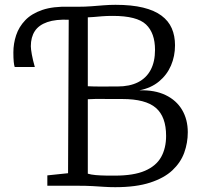

<svg xmlns="http://www.w3.org/2000/svg" viewBox="-20 -771 828 797"><path d="M458.5 6Q434 6 412.2 4.5Q390.5 3 364.2 1.5Q338 0 299.5 0H176.5V-43L262.5 -52L265.5 -743H303.5Q333.5 -743 359.5 -745Q385.5 -747 410 -749Q434.5 -751 459.5 -751Q526.5 -751 573.8 -739.5Q621 -728 650.2 -706.2Q679.5 -684.5 693 -653.5Q706.5 -622.5 706.5 -583Q706.5 -538 689.8 -499Q673 -460 640 -432.8Q607 -405.5 558.5 -396Q622 -398 667 -376.5Q712 -355 735.8 -315Q759.5 -275 759.5 -222Q759.5 -178 744.8 -137.2Q730 -96.5 695.8 -64.2Q661.5 -32 603.2 -13Q545 6 458.5 6ZM457.5 -42Q535 -42 581.5 -62Q628 -82 648.8 -119Q669.5 -156 669.5 -207Q669.5 -286.5 627 -323.2Q584.5 -360 487.5 -360Q474 -360 454.5 -360Q435 -360 413.8 -360.2Q392.5 -360.5 374.2 -360.2Q356 -360 344.5 -359V-50Q357.5 -46 377.5 -44.2Q397.5 -42.5 419 -42.2Q440.5 -42 457.5 -42ZM467.5 -412Q518 -412 552.8 -429.5Q587.5 -447 605.5 -481Q623.5 -515 623.5 -564Q623.5 -634 586 -669.5Q548.5 -705 448.5 -705Q424 -705 404.2 -703.5Q384.5 -702 369.5 -700.5Q354.5 -699 344.5 -699V-413Q356 -412.5 373 -412Q390 -411.5 408 -411.8Q426 -412 442 -412Q458 -412 467.5 -412ZM41 -493Q38.5 -499.5 37 -514.5Q35.5 -529.5 35.5 -553.5Q35.5 -590 47 -624.8Q58.5 -659.5 84.8 -687Q111 -714.5 155.8 -729.8Q200.5 -745 267 -743L277 -715L267 -689Q211.5 -691.5 176.2 -679.2Q141 -667 124.5 -641.8Q108 -616.5 108 -579Q108 -568 112.2 -544.5Q116.5 -521 124.5 -493Z"/></svg>

Font: Merriweather Light
Style: Regular
Weight: 300
Version: Version 2.100